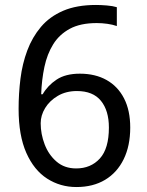

<svg xmlns="http://www.w3.org/2000/svg" viewBox="-20 -744 591 774"><path d="M288 10Q223 10 170 -24Q117 -58 86 -128Q55 -198 55 -305Q55 -367 62.5 -427Q70 -487 90 -540.5Q110 -594 145 -635.5Q180 -677 234.5 -700.5Q289 -724 367 -724Q386 -724 410.5 -722Q435 -720 451 -715V-639Q434 -645 412.5 -648Q391 -651 370 -651Q304 -651 261.5 -628Q219 -605 194.5 -565.5Q170 -526 159 -474Q148 -422 146 -364H152Q172 -399 208 -423Q244 -447 302 -447Q364 -447 409.5 -421.5Q455 -396 480 -347.5Q505 -299 505 -230Q505 -156 478.5 -102Q452 -48 403.5 -19Q355 10 288 10ZM287 -65Q346 -65 382.5 -105Q419 -145 419 -230Q419 -298 387 -337.5Q355 -377 290 -377Q246 -377 213 -357.5Q180 -338 162 -308.5Q144 -279 144 -247Q144 -204 160 -162Q176 -120 208 -92.5Q240 -65 287 -65Z"/></svg>

Font: ukannada25
Style: Book
Weight: 400
Designer: Jelle Bosma - Monotype Design Team
Foundry: Monotype Imaging Inc.
Version: Version 2.003